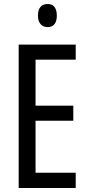

<svg xmlns="http://www.w3.org/2000/svg" viewBox="-20 -936 442 956"><path d="M357 0H73V-714H357V-639H157V-410H345V-335H157V-76H357ZM217 -916Q240 -916 251.5 -901Q263 -886 263 -858Q263 -831 251.5 -816Q240 -801 217 -801Q195 -801 182 -816Q169 -831 169 -858Q169 -887 181.5 -901.5Q194 -916 217 -916Z"/></svg>

Font: Noto Sans Devanagari ExtraCondensed
Style: Regular
Weight: 400
Width: 2
Designer: Jelle Bosma - Monotype Design Team
Foundry: Monotype Imaging Inc.
Version: Version 2.006